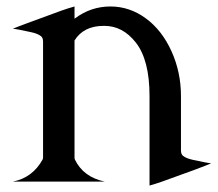

<svg xmlns="http://www.w3.org/2000/svg" viewBox="-20 -558 669 590"><path d="M19.5 0Q80.1 -11.7 111.3 -68.4L112.3 -72.3V-429.7Q112.3 -441.9 106 -446.8Q96.2 -454.6 76.2 -459Q31.7 -468.8 19.5 -469.7Q36.1 -477.1 168.9 -525.4Q189.5 -532.7 209 -538.1V-500.5L210.4 -501.5Q259.3 -538.1 319.3 -538.1Q378.4 -538.1 428.2 -501.5Q477.5 -465.3 506.8 -400.9Q536.1 -336.4 536.1 -262.7V-259.8V-96.2Q536.1 -84 542.5 -79.1Q552.2 -71.3 572.3 -66.9Q616.7 -57.1 628.9 -56.2Q601.6 -43.9 479.5 -0.5Q459 6.8 439.5 12.2V-260.7V-262.7Q439.5 -374 397 -427.7Q356.9 -478.5 300.8 -478.5Q299.8 -478.5 298.8 -478.5Q236.8 -478.5 209 -433.6V-72.3L210 -67.9Q236.3 -13.7 301.8 0Z"/></svg>

Font: Modern Antiqua
Style: Regular
Weight: 500
Version: Version 1.0